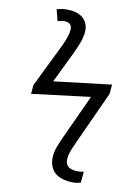

<svg xmlns="http://www.w3.org/2000/svg" viewBox="-145 -844 846 1164"><g transform="rotate(15 278.0 -262.5)"><path d="M415 240Q340 240 307 205.5Q274 171 274 115Q274 86 282 57.5Q290 29 303 -8L404 -290L48 -214V-269L148 -528Q162 -563 170.5 -594.5Q179 -626 179 -649Q179 -692 136 -692Q114 -692 89 -681L65 -750Q79 -755 98.5 -760Q118 -765 146 -765Q206 -765 236.5 -735.5Q267 -706 267 -660Q267 -630 257.5 -593.5Q248 -557 229 -508L158 -322L508 -395V-337L392 -11Q380 23 373.5 43.5Q367 64 364.5 78Q362 92 362 108Q362 137 378 152Q394 167 429 167Q446 167 459 164.5Q472 162 479 159V228Q466 233 450.5 236.5Q435 240 415 240Z"/></g></svg>

Font: RS Noto Sans
Style: Regular
Weight: 400
Designer: Monotype Design Team
Foundry: Monotype Imaging Inc.
Version: Version 3.10